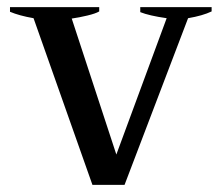

<svg xmlns="http://www.w3.org/2000/svg" viewBox="-20 -518 621 538"><path d="M74 -467Q34 -474 8 -485V-498H258V-486Q248 -480 225 -474.5Q202 -469 181 -466L306 -85L447 -467Q398 -474 373 -484V-498H573V-486Q548 -474 507 -467L329 0H239Z"/></svg>

Font: Trirong Medium
Style: Regular
Weight: 500
Designer: Katatrad Team
Foundry: CadsonDemak
Version: Version 1.001